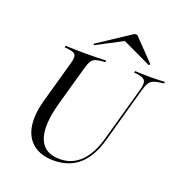

<svg xmlns="http://www.w3.org/2000/svg" viewBox="-136 -870 946 999"><g transform="rotate(20 337.0 -370.5)"><path d="M268.5 11.3Q199.2 11.3 156.5 -21.8Q113.7 -54.8 102.8 -115.3Q91.9 -175.8 114.5 -259.7L179.8 -492.7Q187.9 -521 185.9 -534.7Q183.9 -548.4 169 -554Q154 -559.7 121.8 -562.1L124.2 -571Q145.2 -570.2 173.4 -569.4Q201.6 -568.5 236.3 -568.5Q267.7 -568.5 296.4 -569.4Q325 -570.2 349.2 -571L346.8 -562.1Q313.7 -559.7 296.8 -554.4Q279.8 -549.2 271.4 -535.5Q262.9 -521.8 254.8 -492.7L193.5 -275Q157.3 -142.7 183.5 -74.6Q209.7 -6.5 296 -6.5Q362.9 -6.5 410.1 -52.4Q457.3 -98.4 482.3 -187.9L566.1 -487.9Q574.2 -516.1 571.8 -531Q569.4 -546 554 -552.8Q538.7 -559.7 506.5 -562.1L508.9 -571Q526.6 -570.2 547.6 -569.4Q568.5 -568.5 592.7 -568.5Q620.2 -568.5 640.3 -569.4Q660.5 -570.2 674.2 -571L671.8 -562.1Q638.7 -558.9 620.6 -552.8Q602.4 -546.8 592.7 -531.9Q583.1 -516.9 575 -487.9L491.1 -186.3Q463.7 -86.3 408.5 -37.5Q353.2 11.3 268.5 11.3ZM261.3 -624.2 257.3 -630.6 440.3 -751.6H455.6L571 -631.5L565.3 -624.2L394.4 -704.8H414.5Z"/></g></svg>

Font: Playfair 144pt Light
Style: Italic
Weight: 300
Italic angle: -15.6°
Designer: Claus Eggers Sørensen
Foundry: Claus Eggers Sørensen
Version: Version 2.001;gftools[0.9.30]